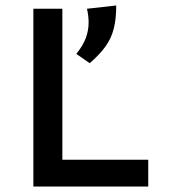

<svg xmlns="http://www.w3.org/2000/svg" viewBox="-20 -682 620 702"><path d="M102 0V-650H208V-98H522V0ZM308 -451 259 -485Q284 -516 294 -543.5Q304 -571 304 -600Q304 -612 302.5 -624.5Q301 -637 298 -650L405 -662Q405 -613 396 -577.5Q387 -542 366 -512.5Q345 -483 308 -451Z"/></svg>

Font: Sometype Mono SemiBold
Style: Regular
Weight: 600
Designer: Ryoichi Tsunekawa
Foundry: Dharma Type
Version: Version 1.001